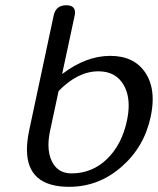

<svg xmlns="http://www.w3.org/2000/svg" viewBox="-20 -721 609 741"><path d="M393.1 -107.4Q450.2 -163.1 469.7 -254.4Q476.6 -286.1 476.6 -313.5Q476.6 -359.4 457.5 -392.6Q427.2 -445.8 359.9 -445.8Q280.3 -445.8 206.1 -369.6L173.3 -216.3Q167 -186.5 167 -161.6Q167 -124.5 180.7 -97.2Q203.6 -51.8 256.3 -51.8Q335.4 -51.8 393.1 -107.4ZM541 -440.4Q569.3 -397.9 569.3 -337.9Q569.3 -306.6 561.5 -270.5Q536.6 -152.8 447.8 -76.2Q359.9 0 247.1 0Q84 0 84 -143.6Q84 -176.3 92.3 -216.3L187 -660.6Q195.3 -700.7 235.8 -700.7Q269.5 -700.7 269.5 -672.9Q269.5 -667.5 268.1 -660.6L219.7 -435.1Q312 -505.4 405.3 -505.4Q497.6 -505.4 541 -440.4Z"/></svg>

Font: inglobal
Style: Italic
Weight: 400
Italic angle: -12°
Designer: Andrey Kochetov, Denis Davydov, Evgeny Yurtaev
Foundry: inglobal
Version: Version 1.00 September 25, 2014, initial release